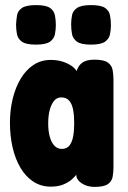

<svg xmlns="http://www.w3.org/2000/svg" viewBox="-20 -725 502 753"><path d="M350 8Q322 8 300.5 -6Q279 -20 279 -41L283 -46Q277 -35 263 -22.5Q249 -10 228.5 -1.5Q208 7 179 7Q141 7 111 -12.5Q81 -32 60.5 -66.5Q40 -101 29.5 -146.5Q19 -192 19 -243Q19 -294 30 -338.5Q41 -383 61.5 -417Q82 -451 111.5 -470.5Q141 -490 179 -490Q204 -490 225 -483.5Q246 -477 261.5 -466Q277 -455 283 -442L280 -444Q286 -467 302.5 -479Q319 -491 350 -491Q387 -491 402.5 -480Q418 -469 421.5 -451.5Q425 -434 425 -414V-68Q425 -48 421.5 -30.5Q418 -13 402.5 -2.5Q387 8 350 8ZM222 -141Q242 -141 252.5 -154.5Q263 -168 267 -190.5Q271 -213 271 -242Q271 -271 267 -293.5Q263 -316 252 -329.5Q241 -343 220 -343Q203 -343 192 -329.5Q181 -316 175 -293.5Q169 -271 169 -241Q169 -212 175 -189.5Q181 -167 193 -154Q205 -141 222 -141ZM337 -550Q298 -550 282 -561.5Q266 -573 262.5 -591Q259 -609 259 -629Q259 -648 262.5 -665.5Q266 -683 282.5 -694Q299 -705 337 -705Q376 -705 392 -694Q408 -683 411.5 -664.5Q415 -646 415 -627Q415 -609 411.5 -591Q408 -573 392 -561.5Q376 -550 337 -550ZM121 -550Q82 -550 66 -561.5Q50 -573 46.5 -591Q43 -609 43 -629Q44 -648 47 -665.5Q50 -683 66.5 -694Q83 -705 122 -705Q160 -705 176 -694Q192 -683 195.5 -664.5Q199 -646 199 -627Q199 -609 195.5 -591Q192 -573 176 -561.5Q160 -550 121 -550Z"/></svg>

Font: Fredoka Condensed SemiBold
Style: Regular
Weight: 600
Width: 3
Designer: Ben Nathan
Foundry: Milena B. Brandão, Ben Nathan
Version: Version 2.001